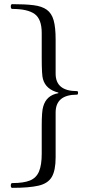

<svg xmlns="http://www.w3.org/2000/svg" viewBox="-20 -749 441 925"><path d="M39 156Q32 156 32 145Q32 133 39 133Q94 133 124.5 120.5Q155 108 168 77Q181 46 181 -8V-143Q181 -213 188 -235Q203 -290 261 -300V-303Q201 -318 187 -368Q181 -386 181 -471V-590Q181 -657 147 -681.5Q113 -706 39 -706Q32 -706 32 -718Q32 -729 39 -729Q101 -729 141.5 -724Q182 -719 205.5 -702Q229 -685 238.5 -651Q248 -617 248 -559V-394Q248 -310 351 -310Q356 -310 356 -302Q356 -293 351 -293Q248 -293 248 -207V9Q248 72 229.5 103.5Q211 135 165.5 145.5Q120 156 39 156Z"/></svg>

Font: Junicode
Style: Italic
Weight: 400
Italic angle: -11°
Designer: Peter S. Baker
Version: Version 2.100; ttfautohint (v1.8.4)